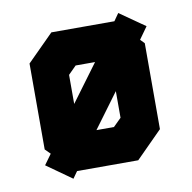

<svg xmlns="http://www.w3.org/2000/svg" viewBox="-70 -638 735 735"><g transform="rotate(-10 297.0 -270.5)"><path d="M157.5 26.5 59.5 -43 88.5 -83 68.5 -103V-437L171.5 -540H416.5L436.5 -568.5L534.5 -500L501 -453L516.5 -437V-103L414 0H176.5L174.5 2.5ZM210 -255 316.5 -399H241L210 -368ZM276.5 -141.5H344.5L375.5 -172V-275.5Z"/></g></svg>

Font: Tourney Expanded Black
Style: Regular
Weight: 900
Width: 7
Designer: Tyler Finck
Foundry: Etcetera Type Co
Version: Version 1.010; ttfautohint (v1.8.3)